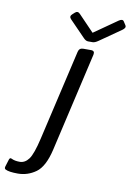

<svg xmlns="http://www.w3.org/2000/svg" viewBox="-245 -760 699 1024"><g transform="rotate(10 104.5 -248.0)"><path d="M63 -655.8Q49.3 -669.9 63.5 -682.6L75.7 -693.8Q89.8 -707 103.5 -692.9L187.5 -605.5H188.5L313.5 -692.9Q333 -706.5 341.3 -693.8L353.5 -674.8Q361.8 -662.1 341.3 -647.9L227.1 -568.4Q209 -555.7 196.8 -555.7H172.4Q160.2 -555.7 147.9 -568.4ZM-141.6 193.8Q-149.9 189.5 -146.5 178.2L-134.3 138.7Q-130.4 126 -120.1 131.3Q-103 140.1 -75.7 140.1Q-46.9 140.1 -26.4 112.3Q-5.9 84.5 14.2 -2.9L127 -490.7Q131.8 -512.7 153.8 -512.7H195.8Q217.8 -512.7 212.9 -490.7L89.4 45.4Q67.4 140.1 22.9 171.9Q-21.5 203.6 -74.7 203.6Q-123 203.6 -141.6 193.8Z"/></g></svg>

Font: Istok Web
Style: BoldItalic
Weight: 700
Italic angle: -13°
Designer: Andrey V. Panov
Foundry: Andrey V. Panov
Version: Version 1.0.2g